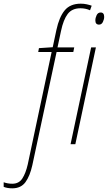

<svg xmlns="http://www.w3.org/2000/svg" viewBox="-148 -785 587 1045"><path d="M419 -693Q419 -717 400 -717Q385 -717 378 -702.5Q371 -688 371 -674Q371 -651 391 -651Q405 -651 412 -665.5Q419 -680 419 -693ZM262 0 374 -527H348L236 0ZM28 114 160 -502H251L256 -527H165L184 -616Q197 -678 220.5 -709Q244 -740 290 -740Q318 -740 342 -729L351 -754Q340 -758 324.5 -761.5Q309 -765 292 -765Q234 -765 204 -728.5Q174 -692 159 -622L139 -528L64 -523L60 -502H133L3 110Q-8 158 -26.5 186.5Q-45 215 -81 215Q-106 215 -128 207V232Q-108 240 -81 240Q-34 240 -9.5 206.5Q15 173 28 114Z"/></svg>

Font: Noto Sans Display SemiCondensed Thin
Style: Italic
Weight: 250
Width: 4
Designer: Monotype Design team
Foundry: Monotype Imaging Inc.
Version: 1.000